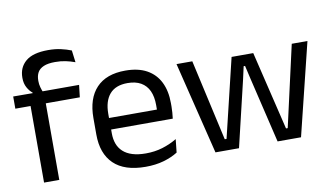

<svg xmlns="http://www.w3.org/2000/svg" viewBox="-71 -833 1738 1000"><g transform="rotate(-10 798.5 -332.5)"><path d="M230 -676Q267.5 -676 297.2 -669.2Q327 -662.5 352 -652.5L360 -589Q335.5 -598 310.8 -603.2Q286 -608.5 255 -608.5Q217.5 -608.5 194.8 -598.8Q172 -589 162.2 -571.2Q152.5 -553.5 152.5 -528.5V-526Q152.5 -508.5 157 -492.8Q161.5 -477 167 -464L112.5 -462V-472Q97 -484 85.2 -505.5Q73.5 -527 73.5 -555.5V-558Q73.5 -611.5 111.5 -643.8Q149.5 -676 230 -676ZM170.5 0H90V-444.5H170.5ZM350.5 -405H9.5V-469.5L121 -469L154 -469.5H358Z M626 11Q514.5 11 458 -43.5Q401.5 -98 401.5 -199.5V-286.5Q401.5 -389.5 454 -445.2Q506.5 -501 607.5 -501Q675.5 -501 721 -475.8Q766.5 -450.5 789.5 -404Q812.5 -357.5 812.5 -293V-275Q812.5 -259 811.2 -243Q810 -227 808 -211.5H733.5Q734.5 -235.5 734.8 -257Q735 -278.5 735 -296.5Q735 -341 720.8 -371.8Q706.5 -402.5 678.2 -418.8Q650 -435 607.5 -435Q544.5 -435 513 -398.5Q481.5 -362 481.5 -294V-247.5L482 -237.5V-191Q482 -160.5 491 -136Q500 -111.5 519.2 -93.8Q538.5 -76 568.2 -66.8Q598 -57.5 639 -57.5Q686.5 -57.5 727.5 -70Q768.5 -82.5 804.5 -104L797 -34Q764.5 -13.5 721.5 -1.2Q678.5 11 626 11ZM791 -211.5H444V-272.5H791Z M1121 0H996.5L876.5 -488H960L1056 -59H1065.5L1165.5 -475H1280L1380 -59H1389L1486 -488H1569L1449 0H1325L1242.5 -347L1226.5 -416.5H1219L1203.5 -347Z"/></g></svg>

Font: Anek Kannada
Style: Regular
Weight: 400
Version: Version 1.003